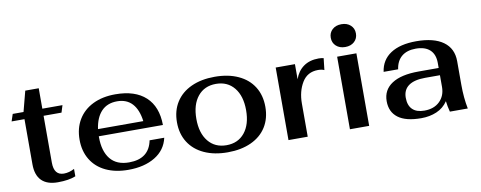

<svg xmlns="http://www.w3.org/2000/svg" viewBox="-61 -983 3197 1277"><g transform="rotate(-10 1537.0 -344.0)"><path d="M97 -137V-442H10L26 -490H99L135 -628H226V-490H362L347 -442H226V-126Q226 -40 293 -40Q328 -40 364 -59V-9Q318 10 243 10Q171 10 134 -27Q97 -64 97 -137Z M892 -159H991Q973 -78 900.5 -34Q828 10 720 10Q633 10 568.5 -20.5Q504 -51 469 -108.5Q434 -166 434 -243Q434 -321 469 -379Q504 -437 568.5 -468.5Q633 -500 720 -500Q853 -500 924.5 -434Q996 -368 997 -244H564V-238Q564 -143 606.5 -90.5Q649 -38 733 -38Q868 -38 892 -159ZM567 -292H873Q863 -370 825.5 -411Q788 -452 724 -452Q657 -452 617.5 -410.5Q578 -369 567 -292Z M1092 -245Q1092 -323 1128.5 -380.5Q1165 -438 1232.5 -469Q1300 -500 1391 -500Q1482 -500 1549.5 -469Q1617 -438 1653 -380.5Q1689 -323 1689 -245Q1689 -167 1653 -109.5Q1617 -52 1549.5 -21Q1482 10 1391 10Q1300 10 1232.5 -21Q1165 -52 1128.5 -109.5Q1092 -167 1092 -245ZM1559 -245Q1559 -341 1514 -396.5Q1469 -452 1391 -452Q1313 -452 1268 -396.5Q1223 -341 1223 -245Q1223 -149 1268 -93.5Q1313 -38 1391 -38Q1469 -38 1514 -93.5Q1559 -149 1559 -245Z M1802 -490H1932V-388Q1950 -441 1991 -470.5Q2032 -500 2093 -500Q2111 -500 2127 -496L2118 -417Q2102 -425 2076 -425Q2004 -425 1968 -365.5Q1932 -306 1932 -224V0H1802Z M2197 -621Q2197 -655 2220.5 -676.5Q2244 -698 2282 -698Q2320 -698 2343.5 -676.5Q2367 -655 2367 -621Q2367 -587 2343.5 -565.5Q2320 -544 2282 -544Q2244 -544 2220.5 -565.5Q2197 -587 2197 -621ZM2217 -490H2347V0H2217Z M2490 -141Q2490 -217 2552.5 -258Q2615 -299 2733 -299H2869V-333Q2869 -391 2836 -421.5Q2803 -452 2741 -452Q2681 -452 2645.5 -422.5Q2610 -393 2602 -337H2504Q2515 -416 2579 -458Q2643 -500 2752 -500Q2871 -500 2934.5 -454Q2998 -408 2998 -322V-162Q2998 -74 3013 0H2892Q2882 -38 2878 -73Q2849 -30 2802 -10Q2755 10 2698 10Q2594 10 2542 -29Q2490 -68 2490 -141ZM2869 -171V-250H2769Q2695 -250 2657 -222.5Q2619 -195 2619 -142Q2619 -90 2646.5 -63Q2674 -36 2727 -36Q2792 -36 2830.5 -73.5Q2869 -111 2869 -171Z"/></g></svg>

Font: Fahkwang SemiBold
Style: Regular
Weight: 600
Designer: Suppakit Chalermlarp | Katatrad Co.,Ltd.
Foundry: Cadson Demak Co.,Ltd.
Version: Version 1.000; ttfautohint (v1.6)